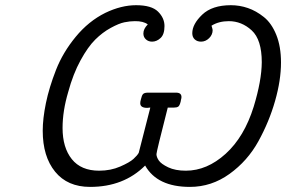

<svg xmlns="http://www.w3.org/2000/svg" viewBox="-20 -715 1112 746"><path d="M146 -207Q146 -253.9 158.4 -314.5Q170.9 -375 197.5 -443.1Q224.1 -511.2 274.2 -572Q324.2 -632.8 389.2 -665Q451.2 -694.8 508.8 -694.8Q568.8 -694.8 594 -669.9Q619.1 -645 619.1 -613.8Q619.1 -581.5 604 -567.4Q588.9 -553.2 570.8 -553.2Q556.6 -553.2 546.9 -562Q537.1 -570.8 537.1 -585Q537.1 -603 554.2 -620.1Q537.1 -633.3 503.9 -632.8Q484.9 -632.8 463.4 -628.4Q441.9 -624 409.9 -606.4Q377.9 -588.9 349.9 -561Q321.8 -533.2 293 -480.7Q264.2 -428.2 245.1 -357.9Q223.1 -283.7 223.1 -217.8Q223.1 -141.6 259 -96.7Q294.9 -51.8 365.2 -51.8Q410.2 -51.8 447 -67.9Q483.9 -84 498.5 -97.4Q513.2 -110.8 519 -121.1Q520 -123 564 -296.9H561Q560.1 -296.9 557.1 -296.4Q554.2 -295.9 551.8 -295.9Q524.9 -295.9 524.9 -314Q524.9 -320.8 527.8 -330.1Q530.8 -344.2 535.9 -349.6Q541 -355 555.2 -355H664.1Q685.1 -355 685.1 -337.9Q685.1 -335.9 684.6 -333Q684.1 -330.1 683.1 -326.7Q682.1 -323.2 682.1 -320.8Q678.2 -304.7 672.6 -300.8Q667 -296.9 654.8 -296.9H631.8Q587.9 -125 587.9 -116.2Q587.9 -105 596.9 -91.6Q606 -78.1 633.5 -64.9Q661.1 -51.8 702.1 -51.8Q784.2 -51.8 856.7 -117.4Q929.2 -183.1 965.8 -300.8Q996.6 -401.9 997.1 -473.1Q997.1 -561 958 -596.9Q918.9 -632.8 869.1 -632.8Q830.1 -632.8 801.8 -615.2Q805.7 -603 806.2 -598.1Q806.2 -580.1 792.5 -566.7Q778.8 -553.2 761.2 -553.2Q746.1 -553.2 736.6 -562Q727.1 -570.8 727.1 -585.9Q727.1 -621.1 765.6 -658Q804.2 -694.8 877 -694.8Q911.1 -694.8 943.1 -683.8Q975.1 -672.9 1005.1 -648.9Q1035.2 -625 1053.5 -579.6Q1071.8 -534.2 1071.8 -472.2Q1071.8 -403.3 1048.8 -322.8Q1025.9 -242.2 983.9 -166Q941.9 -89.8 871.8 -39.3Q801.8 11.2 717.8 11.2Q590.8 11.2 543.9 -71.8Q460.9 11.2 330.1 11.2Q242.2 11.2 194.1 -47.9Q146 -106.9 146 -207Z"/></svg>

Font: CMU Concrete
Style: Italic
Weight: 500
Italic angle: -14.04°
Version: Version 0.7.0